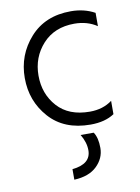

<svg xmlns="http://www.w3.org/2000/svg" viewBox="-86 -574 644 881"><g transform="rotate(-10 236.0 -134.0)"><path d="M313 51Q331 77 331 125Q331 173 294 209Q257 245 188 248V199Q275 190 275 126Q275 89 252 51ZM306 12Q183 12 114 -65.5Q45 -143 45 -250.5Q45 -358 115.5 -437Q186 -516 306 -516Q368 -516 417 -489V-427Q372 -457 312 -457Q219 -457 164 -396.5Q109 -336 109 -250.5Q109 -165 162 -106Q215 -47 313 -47Q374 -47 417 -79V-17Q374 12 306 12Z"/></g></svg>

Font: Hind Kochi Light
Style: Regular
Weight: 300
Designer: Dhruvi Tolia
Foundry: Indian Type Foundry
Version: Version 0.702;PS 1.0;hotconv 1.0.81;makeotf.lib2.5.63406